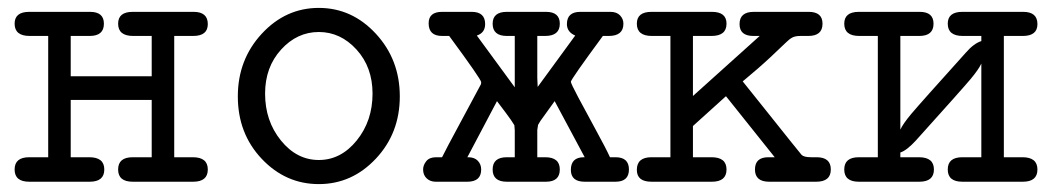

<svg xmlns="http://www.w3.org/2000/svg" viewBox="-20 -460 2665 486"><path d="M54 -62Q54 -62 102 -62V-369H55Q17 -369 17 -400Q17 -430 54 -430H208Q243 -430 243 -400Q243 -369 207 -369Q207 -369 159 -369V-267H364V-369H317Q279 -369 279 -400Q279 -430 316 -430H470Q506 -430 506 -399Q506 -369 469 -369H421V-62H468Q506 -62 506 -31Q506 0 469 0H316Q279 0 279 -31Q279 -62 316 -62H364V-207H159V-62H206Q244 -62 244 -31Q244 0 207 0H54Q17 0 17 -31Q17 -62 54 -62Z M582 -216Q582 -309 642.5 -374.5Q703 -440 787 -440Q871 -440 931.5 -374.5Q992 -309 992 -216Q992 -123 931.5 -58.5Q871 6 787 6Q703 6 642.5 -58Q582 -122 582 -216ZM651 -223Q651 -154 691 -104.5Q731 -55 787 -55Q843 -55 883 -104.5Q923 -154 923 -223Q923 -290 882.5 -334.5Q842 -379 787 -379Q732 -379 691.5 -334.5Q651 -290 651 -223Z M1051 -31Q1051 -42 1059 -52Q1067 -62 1084 -62H1099Q1106 -77 1150 -158.5Q1194 -240 1197 -246Q1198 -248 1198 -252Q1198 -259 1117 -369H1099Q1065 -369 1065 -401Q1065 -430 1099 -430H1174Q1208 -430 1208 -399Q1208 -377 1187 -370L1283 -239V-369H1263Q1227 -369 1227 -400Q1227 -430 1263 -430H1362Q1397 -430 1397 -400Q1397 -369 1360 -369H1340V-263L1341 -240L1436 -370Q1415 -379 1415 -399Q1415 -430 1449 -430H1525Q1541 -430 1549.5 -421Q1558 -412 1558 -400Q1558 -369 1521 -369H1506Q1425 -259 1425 -253Q1425 -249 1443.5 -214Q1462 -179 1488 -131.5Q1514 -84 1524 -62H1538Q1572 -62 1572 -31Q1572 0 1538 0H1460Q1425 0 1425 -30Q1425 -62 1458 -62H1460L1384 -204L1348 -154L1342 -144L1340 -131V-62H1360Q1397 -62 1397 -31Q1397 0 1362 0H1263Q1227 0 1227 -31Q1227 -62 1263 -62H1283V-130L1282 -143Q1275 -155 1259.5 -175.5Q1244 -196 1238 -204L1163 -62H1165Q1181 -62 1189.5 -53Q1198 -44 1198 -31Q1198 0 1163 0H1083Q1069 0 1060 -8.5Q1051 -17 1051 -31Z M1592 -30Q1592 -62 1629 -62Q1629 -62 1677 -62V-369H1630Q1592 -369 1592 -400Q1592 -430 1629 -430H1782Q1819 -430 1819 -400Q1819 -369 1781 -369H1734V-217L1903 -369H1887Q1852 -369 1852 -399Q1852 -430 1888 -430H2027Q2062 -430 2062 -400Q2062 -369 2026 -369H2006Q1993 -369 1985.5 -365Q1978 -361 1969.5 -352.5Q1961 -344 1930.5 -315.5Q1900 -287 1860 -254Q1880 -229 1918 -181.5Q1956 -134 1981.5 -102Q2007 -70 2009 -68Q2015 -62 2033 -62H2047Q2083 -62 2083 -31Q2083 0 2046 0H1927Q1891 0 1891 -31Q1891 -62 1925 -62H1941L1818 -216H1817L1734 -141V-62H1781Q1819 -62 1819 -31Q1819 0 1782 0H1629Q1592 0 1592 -30Z M2154 -62Q2154 -62 2202 -62V-369H2155Q2117 -369 2117 -400Q2117 -430 2154 -430H2308Q2343 -430 2343 -400Q2343 -369 2307 -369Q2307 -369 2259 -369V-132Q2266 -147 2286.5 -171.5Q2307 -196 2425 -327Q2445 -350 2464 -356V-369H2417Q2379 -369 2379 -400Q2379 -430 2416 -430H2570Q2606 -430 2606 -399Q2606 -369 2569 -369H2521V-62H2568Q2606 -62 2606 -31Q2606 0 2569 0H2416Q2379 0 2379 -31Q2379 -62 2416 -62H2464V-299Q2457 -284 2436.5 -259.5Q2416 -235 2298 -104Q2275 -79 2259 -74V-62H2306Q2344 -62 2344 -31Q2344 0 2307 0H2154Q2117 0 2117 -31Q2117 -62 2154 -62Z"/></svg>

Font: CMU Typewriter Text
Style: Regular
Weight: 500
Monospace: yes
Version: Version 0.7.0